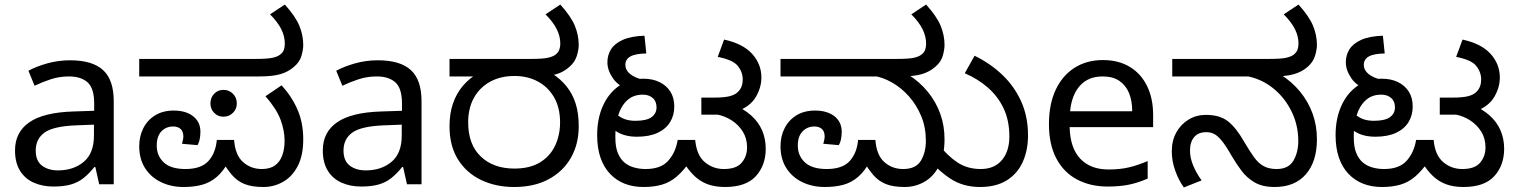

<svg xmlns="http://www.w3.org/2000/svg" viewBox="-20 -810 6666 844"><path d="M288 -545Q386 -545 433 -502Q480 -459 480 -365V0H416L399 -76H395Q372 -47 347.5 -27.5Q323 -8 291.5 1Q260 10 215 10Q167 10 128.5 -7Q90 -24 68 -59.5Q46 -95 46 -149Q46 -229 109 -272.5Q172 -316 303 -320L394 -323V-355Q394 -422 365 -448Q336 -474 283 -474Q241 -474 203 -461.5Q165 -449 132 -433L105 -499Q140 -518 188 -531.5Q236 -545 288 -545ZM314 -259Q214 -255 175.5 -227Q137 -199 137 -148Q137 -103 164.5 -82Q192 -61 235 -61Q303 -61 348 -98.5Q393 -136 393 -214V-262Z M787 12Q731 12 686.5 -10Q642 -32 617 -72Q592 -112 592 -167Q592 -211 610 -246.5Q628 -282 662 -303Q696 -324 744 -324Q797 -324 829 -299Q861 -274 861 -231Q861 -215 858 -199Q855 -183 848 -172L780 -178Q782 -186 784 -194.5Q786 -203 786 -210Q786 -232 774 -243Q762 -254 741 -254Q710 -254 689.5 -232.5Q669 -211 669 -170Q669 -125 700 -96Q731 -67 795 -67Q864 -67 896 -102Q928 -137 933 -195H1009Q1014 -128 1048.5 -97.5Q1083 -67 1131 -67Q1167 -67 1189 -83Q1211 -99 1221 -127.5Q1231 -156 1231 -191Q1231 -237 1213 -284.5Q1195 -332 1147 -387L1218 -435Q1264 -384 1288.5 -326.5Q1313 -269 1313 -198Q1313 -126 1288.5 -79.5Q1264 -33 1224 -10.5Q1184 12 1138 12Q1087 12 1055 -1Q1023 -14 1001 -39.5Q979 -65 957 -101L988 -105Q962 -57 932.5 -32Q903 -7 867.5 2.5Q832 12 787 12ZM962 -297Q938 -297 921.5 -314Q905 -331 905 -355Q905 -381 921.5 -398Q938 -415 962 -415Q987 -415 1004 -398Q1021 -381 1021 -355Q1021 -331 1004 -314Q987 -297 962 -297ZM592 -474V-551H1102Q1156 -551 1178 -556Q1200 -561 1210 -569Q1224 -579 1228 -591.5Q1232 -604 1232 -618Q1232 -651 1216 -682.5Q1200 -714 1167 -747L1232 -790Q1279 -738 1296 -696.5Q1313 -655 1313 -612Q1313 -593 1305.5 -565.5Q1298 -538 1272 -516Q1247 -494 1212.5 -484Q1178 -474 1120 -474Z M1641 -545Q1739 -545 1786 -502Q1833 -459 1833 -365V0H1769L1752 -76H1748Q1725 -47 1700.5 -27.5Q1676 -8 1644.5 1Q1613 10 1568 10Q1520 10 1481.5 -7Q1443 -24 1421 -59.5Q1399 -95 1399 -149Q1399 -229 1462 -272.5Q1525 -316 1656 -320L1747 -323V-355Q1747 -422 1718 -448Q1689 -474 1636 -474Q1594 -474 1556 -461.5Q1518 -449 1485 -433L1458 -499Q1493 -518 1541 -531.5Q1589 -545 1641 -545ZM1667 -259Q1567 -255 1528.5 -227Q1490 -199 1490 -148Q1490 -103 1517.5 -82Q1545 -61 1588 -61Q1656 -61 1701 -98.5Q1746 -136 1746 -214V-262Z M2240 12Q2159 12 2094.5 -19Q2030 -50 1993 -109.5Q1956 -169 1956 -255Q1956 -312 1971.5 -356Q1987 -400 2015 -433Q2043 -466 2082 -488L2100 -474H1956V-551H2312Q2366 -551 2388 -556Q2410 -561 2421 -569Q2434 -579 2438.5 -591.5Q2443 -604 2443 -618Q2443 -651 2427 -682.5Q2411 -714 2378 -747L2443 -790Q2490 -738 2507 -696.5Q2524 -655 2524 -612Q2524 -593 2516 -565.5Q2508 -538 2483 -516Q2470 -504 2452 -494.5Q2434 -485 2410 -480L2405 -488Q2443 -464 2469.5 -431.5Q2496 -399 2510 -356Q2524 -313 2524 -255Q2524 -177 2490 -117Q2456 -57 2392.5 -22.5Q2329 12 2240 12ZM2241 -69Q2309 -69 2353.5 -96Q2398 -123 2420 -169.5Q2442 -216 2442 -272Q2442 -337 2415.5 -382.5Q2389 -428 2344 -452Q2299 -476 2242 -476Q2180 -476 2134 -450.5Q2088 -425 2063 -379.5Q2038 -334 2038 -272Q2038 -175 2093.5 -122Q2149 -69 2241 -69Z M2808 12Q2763 12 2726 -2.5Q2689 -17 2661.5 -46Q2634 -75 2619.5 -117.5Q2605 -160 2605 -216Q2605 -288 2630 -344Q2655 -400 2700.5 -432Q2746 -464 2808 -464Q2849 -464 2879.5 -449Q2910 -434 2927 -407Q2944 -380 2944 -342Q2944 -303 2925.5 -273Q2907 -243 2870.5 -226Q2834 -209 2780 -209Q2728 -209 2693 -230Q2658 -251 2639 -274L2659 -340Q2672 -322 2700 -300.5Q2728 -279 2773 -279Q2822 -279 2844 -295Q2866 -311 2866 -338Q2866 -365 2849 -379.5Q2832 -394 2806 -394Q2764 -394 2737 -369Q2710 -344 2697.5 -303Q2685 -262 2685 -215V-205Q2685 -165 2695.5 -138.5Q2706 -112 2724 -96.5Q2742 -81 2766.5 -74Q2791 -67 2818 -67Q2885 -67 2917.5 -103.5Q2950 -140 2959 -195H3036Q3042 -128 3078 -97.5Q3114 -67 3162 -67Q3217 -67 3240.5 -95Q3264 -123 3264 -162Q3264 -201 3245.5 -231Q3227 -261 3197 -280.5Q3167 -300 3131 -307L3199 -352Q3249 -332 3281.5 -303Q3314 -274 3330 -237Q3346 -200 3346 -156Q3346 -83 3302.5 -35.5Q3259 12 3167 12Q3124 12 3091 0Q3058 -12 3031.5 -37.5Q3005 -63 2982 -102L3015 -103Q2985 -60 2955.5 -34.5Q2926 -9 2890.5 1.5Q2855 12 2808 12ZM2754 -412Q2700 -429 2675 -465Q2650 -501 2650 -536Q2650 -567 2665.5 -592.5Q2681 -618 2717 -634.5Q2753 -651 2813 -653L2821 -575Q2772 -574 2750.5 -561.5Q2729 -549 2729 -525Q2729 -502 2749.5 -485Q2770 -468 2811 -458ZM3063 -306V-381H3120Q3163 -381 3187 -387Q3211 -393 3224 -406Q3235 -417 3240 -430.5Q3245 -444 3245 -460Q3245 -493 3223.5 -520Q3202 -547 3135 -560L3163 -636Q3246 -618 3286.5 -573Q3327 -528 3327 -469Q3327 -425 3302 -383Q3277 -341 3218 -320Q3205 -316 3195 -312.5Q3185 -309 3173.5 -307.5Q3162 -306 3142 -306Z M3606 12Q3550 12 3505.5 -10Q3461 -32 3436 -72Q3411 -112 3411 -167Q3411 -211 3429 -246.5Q3447 -282 3481 -303Q3515 -324 3563 -324Q3616 -324 3648 -299Q3680 -274 3680 -231Q3680 -215 3677 -199Q3674 -183 3667 -172L3599 -178Q3601 -184 3603 -193.5Q3605 -203 3605 -210Q3605 -232 3593 -243Q3581 -254 3560 -254Q3529 -254 3508 -232.5Q3487 -211 3487 -170Q3487 -125 3518.5 -96Q3550 -67 3614 -67Q3683 -67 3715 -102Q3747 -137 3752 -195H3828Q3833 -128 3867.5 -97.5Q3902 -67 3950 -67Q4006 -67 4028 -103.5Q4050 -140 4050 -191Q4050 -250 4029.5 -299.5Q4009 -349 3975 -387Q3941 -425 3900 -448Q3859 -471 3818 -477L3971 -483Q4022 -451 4058 -407Q4094 -363 4113 -310.5Q4132 -258 4132 -198Q4132 -126 4107.5 -79.5Q4083 -33 4043 -10.5Q4003 12 3957 12Q3906 12 3874 -1Q3842 -14 3820 -39.5Q3798 -65 3776 -101L3807 -105Q3781 -57 3751.5 -32Q3722 -7 3686.5 2.5Q3651 12 3606 12ZM3411 -474V-551H3921Q3975 -551 3997 -556Q4019 -561 4029 -569Q4043 -579 4047 -591.5Q4051 -604 4051 -618Q4051 -651 4035 -682.5Q4019 -714 3986 -747L4051 -790Q4098 -738 4115 -696.5Q4132 -655 4132 -612Q4132 -593 4124.5 -565.5Q4117 -538 4091 -516Q4066 -494 4031.5 -484Q3997 -474 3939 -474ZM4288 12Q4212 12 4155 -26.5Q4098 -65 4053 -123L4104 -177Q4146 -124 4189.5 -95.5Q4233 -67 4291 -67Q4351 -67 4384 -106Q4417 -145 4417 -210Q4417 -280 4392 -333Q4367 -386 4323 -424.5Q4279 -463 4221 -488L4264 -565Q4332 -532 4385 -482Q4438 -432 4468.5 -365Q4499 -298 4499 -215Q4499 -150 4476 -98.5Q4453 -47 4406 -17.5Q4359 12 4288 12Z M4828 -546Q4897 -546 4946.5 -516Q4996 -486 5022.5 -431.5Q5049 -377 5049 -304V-251H4682Q4684 -160 4728.5 -112.5Q4773 -65 4853 -65Q4904 -65 4943.5 -74.5Q4983 -84 5025 -102V-25Q4984 -7 4944 1.5Q4904 10 4849 10Q4773 10 4714.5 -21Q4656 -52 4623.5 -113.5Q4591 -175 4591 -264Q4591 -352 4620.5 -415Q4650 -478 4703.5 -512Q4757 -546 4828 -546ZM4827 -474Q4764 -474 4727.5 -433.5Q4691 -393 4684 -321H4957Q4957 -367 4943 -401Q4929 -435 4900.5 -454.5Q4872 -474 4827 -474Z M5583 12Q5530 12 5495.5 -8Q5461 -28 5437.5 -59.5Q5414 -91 5394 -125Q5369 -169 5351 -191Q5333 -213 5317.5 -221Q5302 -229 5282 -229Q5248 -229 5229.5 -207.5Q5211 -186 5211 -148Q5211 -116 5225 -82.5Q5239 -49 5262 -17L5184 14Q5161 -18 5146 -60Q5131 -102 5131 -145Q5131 -192 5151 -228Q5171 -264 5205 -284.5Q5239 -305 5281 -305Q5343 -305 5379 -276Q5415 -247 5449 -187Q5472 -148 5491 -121Q5510 -94 5533.5 -80.5Q5557 -67 5592 -67Q5644 -67 5665.5 -103.5Q5687 -140 5687 -190Q5687 -260 5657.5 -320Q5628 -380 5578.5 -420.5Q5529 -461 5467 -474H5133V-551H5558Q5612 -551 5633.5 -556Q5655 -561 5666 -569Q5679 -579 5683.5 -591.5Q5688 -604 5688 -618Q5688 -651 5672 -682.5Q5656 -714 5623 -747L5688 -790Q5735 -738 5752 -696.5Q5769 -655 5769 -612Q5769 -593 5761 -565.5Q5753 -538 5728 -516Q5703 -494 5668 -484Q5633 -474 5575 -474H5551L5608 -483Q5659 -451 5695 -407Q5731 -363 5750 -310.5Q5769 -258 5769 -198Q5769 -100 5720.5 -44Q5672 12 5583 12Z M6054 12Q6009 12 5972 -2.5Q5935 -17 5907.5 -46Q5880 -75 5865.5 -117.5Q5851 -160 5851 -216Q5851 -288 5876 -344Q5901 -400 5946.5 -432Q5992 -464 6054 -464Q6095 -464 6125.5 -449Q6156 -434 6173 -407Q6190 -380 6190 -342Q6190 -303 6171.5 -273Q6153 -243 6116.5 -226Q6080 -209 6026 -209Q5974 -209 5939 -230Q5904 -251 5885 -274L5905 -340Q5918 -322 5946 -300.5Q5974 -279 6019 -279Q6068 -279 6090 -295Q6112 -311 6112 -338Q6112 -365 6095 -379.5Q6078 -394 6052 -394Q6010 -394 5983 -369Q5956 -344 5943.5 -303Q5931 -262 5931 -215V-205Q5931 -165 5941.5 -138.5Q5952 -112 5970 -96.5Q5988 -81 6012.5 -74Q6037 -67 6064 -67Q6131 -67 6163.5 -103.5Q6196 -140 6205 -195H6282Q6288 -128 6324 -97.5Q6360 -67 6408 -67Q6463 -67 6486.5 -95Q6510 -123 6510 -162Q6510 -201 6491.5 -231Q6473 -261 6443 -280.5Q6413 -300 6377 -307L6445 -352Q6495 -332 6527.5 -303Q6560 -274 6576 -237Q6592 -200 6592 -156Q6592 -83 6548.5 -35.5Q6505 12 6413 12Q6370 12 6337 0Q6304 -12 6277.5 -37.5Q6251 -63 6228 -102L6261 -103Q6231 -60 6201.5 -34.5Q6172 -9 6136.5 1.5Q6101 12 6054 12ZM6000 -412Q5946 -429 5921 -465Q5896 -501 5896 -536Q5896 -567 5911.5 -592.5Q5927 -618 5963 -634.5Q5999 -651 6059 -653L6067 -575Q6018 -574 5996.5 -561.5Q5975 -549 5975 -525Q5975 -502 5995.5 -485Q6016 -468 6057 -458ZM6309 -306V-381H6366Q6409 -381 6433 -387Q6457 -393 6470 -406Q6481 -417 6486 -430.5Q6491 -444 6491 -460Q6491 -493 6469.5 -520Q6448 -547 6381 -560L6409 -636Q6492 -618 6532.5 -573Q6573 -528 6573 -469Q6573 -425 6548 -383Q6523 -341 6464 -320Q6451 -316 6441 -312.5Q6431 -309 6419.5 -307.5Q6408 -306 6388 -306Z"/></svg>

Font: lkannada15
Style: Book
Weight: 400
Designer: Jelle Bosma - Monotype Design Team
Foundry: Monotype Imaging Inc.
Version: Version 2.003